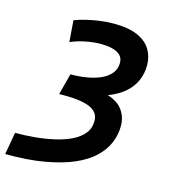

<svg xmlns="http://www.w3.org/2000/svg" viewBox="-143 -627 811 902"><g transform="rotate(15 262.5 -176.0)"><path d="M-35 186 -16 78Q31 78 79.5 73.5Q128 69 172.5 59Q217 49 252.5 32Q288 15 309 -10.5Q330 -36 330 -73Q330 -96 317.5 -111.5Q305 -127 283 -135.5Q261 -144 232 -148Q203 -152 171 -152H137L164 -255Q206 -255 244 -261.5Q282 -268 311.5 -281.5Q341 -295 358 -316.5Q375 -338 375 -367Q375 -391 359.5 -405Q344 -419 319 -424.5Q294 -430 267 -430Q238 -430 210 -425.5Q182 -421 158.5 -414Q135 -407 120 -400L112 -504Q134 -513 164.5 -520.5Q195 -528 229.5 -533Q264 -538 300 -538Q372 -538 416 -518.5Q460 -499 480.5 -465Q501 -431 501 -389Q501 -350 486.5 -315.5Q472 -281 440.5 -253Q409 -225 359 -206Q410 -190 433 -157Q456 -124 456 -81Q456 -39 439.5 0.5Q423 40 387.5 74Q352 108 294.5 133Q237 158 155 172.5Q73 187 -35 186Z"/></g></svg>

Font: Ubuntu Sans Mono SemiBold
Style: Italic
Weight: 600
Italic angle: -13.5°
Monospace: yes
Designer: Dalton Maag Ltd
Foundry: Dalton Maag Ltd
Version: Version 1.006